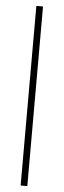

<svg xmlns="http://www.w3.org/2000/svg" viewBox="-59 -697 304 917"><g transform="rotate(5 93.0 -238.5)"><path d="M77 -669H109V192H77Z"/></g></svg>

Font: Grenze ExtraLight
Style: Regular
Weight: 275
Designer: Renata Polastri
Foundry: Omnibus-Type
Version: Version 1.002; ttfautohint (v1.8)